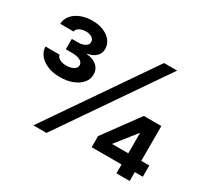

<svg xmlns="http://www.w3.org/2000/svg" viewBox="-143 -925 1217 1138"><g transform="rotate(30 465.5 -356.5)"><path d="M683.2 -707.2H772.9L286.7 0H197ZM560.9 -136.3 736.1 -375.7H800.9V-274H763.5L657.7 -140.7V-137.7H911V-60.6H560.9ZM765.7 -83.3 767.1 -117.5V-375.7H856.1V0H765.7ZM25.6 -440.6H122.5Q123.3 -429.9 132.1 -421.7Q140.8 -413.5 155.2 -408.7Q169.5 -404 187.5 -404Q207.2 -404 223.2 -409.3Q239.2 -414.5 248 -423.8Q256.8 -433.1 256.8 -445.1Q256.8 -457.4 248.1 -466.9Q239.4 -476.4 222.5 -481.6Q205.5 -486.8 182.5 -486.8H138.1V-558H182.5Q201.4 -558 216 -563.2Q230.6 -568.3 238.8 -577.3Q247 -586.3 247 -598.3Q247 -609.8 240 -619.1Q232.9 -628.3 219.7 -633.2Q206.5 -638.2 189.1 -638.2Q172.5 -638.2 158.4 -633.5Q144.2 -628.8 135.3 -620.1Q126.5 -611.5 125.7 -600.8H33.9Q34.9 -633.1 55.9 -658.8Q76.8 -684.4 112.5 -698.5Q148.1 -712.7 191.4 -712.7Q234.6 -712.7 268.6 -698.5Q302.5 -684.2 321.1 -659.3Q339.6 -634.5 339.6 -604.6Q339.6 -574 318.2 -553.1Q296.7 -532.2 261.4 -527.6V-524.1Q306.8 -519.6 331.3 -496.9Q355.8 -474.3 355.8 -438.8Q355.8 -406.4 334.3 -380.9Q312.9 -355.4 275 -340.7Q237 -326 189.8 -326Q142 -326 105 -341Q68 -356.1 47.2 -382Q26.4 -408 25.6 -440.6Z"/></g></svg>

Font: Pretendard Variable
Style: Regular
Weight: 400
Designer: Base glyphs from Inter by Rasmus Andersson; Hangul glyphs from Noto Sans CJK(Source Han Sans) by Jang Soo-young and Kang
Foundry: Kil Hyung-jin
Version: Version 1.100;FEAKit 1.0